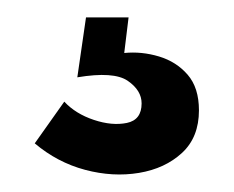

<svg xmlns="http://www.w3.org/2000/svg" viewBox="-20 -28 269 221"><path d="M20 137 54 89Q67 103 88 110Q109 117 126 113.5Q143 110 143 91Q143 76 127 65Q111 54 69 61L79 -8H128L123 33Q143 31 163 37Q183 43 196 58Q209 73 209 99Q209 130 189.5 148Q170 166 140 171Q110 176 78 167.5Q46 159 20 137Z"/></svg>

Font: Bricolage Grotesque 96pt Condensed
Style: Regular
Weight: 400
Width: 3
Designer: Mathieu Triay
Foundry: Atelier Triay
Version: Version 1.001; ttfautohint (v1.8.4.7-5d5b);gftools[0.9.33.de